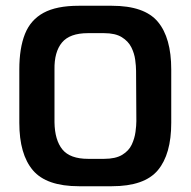

<svg xmlns="http://www.w3.org/2000/svg" viewBox="-20 -751 662 666"><path d="M285 -636Q222 -636 195 -603.5Q168 -571 169 -510V-327Q170 -265 196.5 -232.5Q223 -200 286 -200H341Q381 -200 404 -214Q427 -228 437 -249.5Q447 -271 450 -293.5Q453 -316 453 -331L452 -505Q452 -521 449 -543.5Q446 -566 435.5 -587Q425 -608 402.5 -622Q380 -636 341 -636ZM47 -510Q47 -584 66.5 -633Q86 -682 131 -706.5Q176 -731 253 -731H368Q481 -731 527.5 -675.5Q574 -620 574 -510V-325Q574 -216 527.5 -160.5Q481 -105 368 -105H254Q141 -105 94 -160.5Q47 -216 47 -325Z"/></svg>

Font: Matangi
Style: Bold
Weight: 700
Designer: Prashant Pant
Foundry: The Graphic Ant
Version: Version 3.002